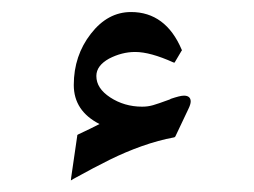

<svg xmlns="http://www.w3.org/2000/svg" viewBox="-20 -1180 428 324"><path d="M104.5 -1036.6C104.5 -1007.3 119.1 -985.4 147.9 -970.7C139.6 -966.3 127.4 -960.4 111.8 -953.1L110.4 -952.1V-951.2L100.1 -880.4L99.6 -875.5L103.5 -877.9C127.4 -891.1 147.9 -901.9 165.5 -910.6C200.2 -927.7 238.8 -941.9 273.9 -948.2L274.9 -948.7L275.9 -949.7L297.9 -996.1C300.3 -1001 301.8 -1005.4 301.8 -1008.8C301.8 -1015.1 297.9 -1018.6 290.5 -1018.6C285.6 -1018.6 278.3 -1016.6 268.1 -1013.2C267.1 -1012.2 265.1 -1011.7 263.7 -1011.2C240.7 -1002.9 233.4 -1000 219.7 -1000C199.7 -1000 181.6 -1005.4 166 -1015.6C150.4 -1025.9 142.6 -1037.6 142.6 -1051.8C142.6 -1063.5 149.9 -1073.2 164.1 -1081.1C178.2 -1088.4 192.9 -1092.3 208 -1092.3C225.1 -1092.3 246.6 -1086.4 272.5 -1074.7L274.4 -1074.2L275.4 -1075.7L286.1 -1093.8L287.1 -1095.2L286.6 -1096.2C268.6 -1138.7 239.7 -1159.7 201.2 -1159.7C174.8 -1159.7 152.3 -1147.5 133.3 -1123C114.3 -1098.6 104.5 -1069.8 104.5 -1036.6Z"/></svg>

Font: Parastoo
Style: Bold
Weight: 700
Foundry: Saber Rastikerdar (saber.rastikerdar@gmail.com)
Version: Version 2.0.1